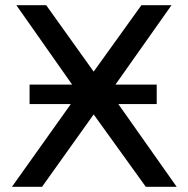

<svg xmlns="http://www.w3.org/2000/svg" viewBox="-20 -720 724 740"><path d="M142 0 341 -279 542 0H661L436 -319H584V-394H425L641 -700H525L341 -444L158 -700H43L258 -394H94V-319H253L26 0Z"/></svg>

Font: Malon Grotesk Med
Style: Regular
Weight: 500
Designer: Julieta Ulanovsky
Foundry: Julieta Ulanovsky
Version: Version 7.200